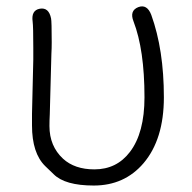

<svg xmlns="http://www.w3.org/2000/svg" viewBox="-20 -561 593 594"><path d="M270 13Q181 13 146 -22Q133 -35 120 -47Q79 -87 79 -173Q79 -191 79 -209L83 -377Q83 -395 83 -413Q83 -479 81 -494Q76 -529 103 -534Q131 -539 138 -504Q140 -495 140 -430Q140 -412 139 -394L134 -207Q133 -189 133 -171Q133 -109 175 -70Q211 -37 272 -37Q341 -37 382 -91Q427 -150 427 -260Q427 -407 393 -495Q380 -528 408 -539Q435 -549 448 -515Q487 -407 487 -260Q487 -130 424 -56Q365 13 270 13Z"/></svg>

Font: Resource Han Rounded KR Light
Style: Regular
Weight: 300
Designer: Cyano Hao (round all glyphs); Ryoko NISHIZUKA 西塚涼子 (kana, bopomofo & ideographs); Paul D. Hunt (Latin, Greek & Cyrillic)
Foundry: Cyano Hao
Version: 0.990